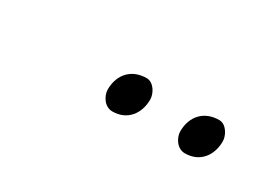

<svg xmlns="http://www.w3.org/2000/svg" viewBox="-20 -639 440 321"><g transform="rotate(30 200.0 -478.5)"><path d="M230 -489C230 -500 221 -517 207 -517C179 -517 160 -498 160 -468C160 -457 169 -440 185 -440C214 -440 230 -462 230 -489ZM370 -489C370 -500 361 -517 347 -517C319 -517 300 -498 300 -468C300 -457 309 -440 325 -440C354 -440 370 -462 370 -489Z"/></g></svg>

Font: Mervale Script
Style: Regular
Weight: 400
Designer: Astigmatic (AOETI)
Foundry: Astigmatic (AOETI)
Version: Version 1.000